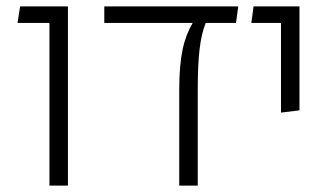

<svg xmlns="http://www.w3.org/2000/svg" viewBox="-20 -582 1045 602"><path d="M135 0H193V-562H43L35 -510H135Z M727 -562H307V-510H584C557 -463 542 -409 542 -300V0H600V-296C600 -406 607 -465 625 -510H720Z M861 -229 919 -236V-562H775L768 -510H861Z"/></svg>

Font: FiraGO Light
Style: Regular
Weight: 300
Designer: bBox Type
Foundry: bBox Type GmbH
Version: Version 1.001;PS 001.001;hotconv 1.0.88;makeotf.lib2.5.64775